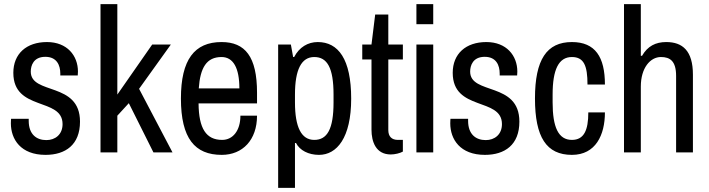

<svg xmlns="http://www.w3.org/2000/svg" viewBox="-20 -743 3458 936"><path d="M209 -538C109 -538 45 -481 45 -388C45 -199 285 -270 285 -138C285 -87 249 -60 206 -60C158 -60 120 -88 120 -154V-164H34C34 -162 33 -156 33 -142C33 -64 81 12 202 12C299 12 370 -37 370 -150C370 -346 130 -279 130 -394C130 -423 143 -466 201 -466C257 -466 274 -425 274 -384V-375H359C359 -377 360 -387 360 -394C360 -472 307 -538 209 -538Z M552 -282V-723H470V0H552V-179L608 -240L728 0H821L658 -310L813 -526H722Z M1060 -538C928 -538 862 -452 862 -263C862 -68 930 12 1061 12C1163 12 1233 -61 1233 -179H1152C1152 -106 1115 -61 1063 -61C985 -61 949 -116 948 -239H1233V-291C1233 -467 1175 -538 1060 -538ZM1060 -465C1117 -465 1147 -412 1147 -312H949C956 -413 987 -465 1060 -465Z M1529 -538C1481 -538 1439 -513 1414 -465H1409L1398 -526H1336V173H1418V-46H1423C1441 -10 1484 12 1535 12C1622 12 1692 -71 1692 -262C1692 -455 1629 -538 1529 -538ZM1512 -465C1575 -465 1606 -413 1606 -282V-244C1606 -113 1575 -61 1512 -61C1449 -61 1418 -123 1418 -244V-282C1418 -403 1449 -465 1512 -465Z M1873 -526V-672H1809L1791 -526H1746V-453H1791V-111C1791 -51 1813 10 1885 10C1905 10 1930 4 1944 -4V-61H1920C1889 -61 1873 -78 1873 -109V-453H1944V-526Z M2092 -625V-723H2010V-625ZM2092 0V-526H2010V0Z M2351 -538C2251 -538 2187 -481 2187 -388C2187 -199 2427 -270 2427 -138C2427 -87 2391 -60 2348 -60C2300 -60 2262 -88 2262 -154V-164H2176C2176 -162 2175 -156 2175 -142C2175 -64 2223 12 2344 12C2441 12 2512 -37 2512 -150C2512 -346 2272 -279 2272 -394C2272 -423 2285 -466 2343 -466C2399 -466 2416 -425 2416 -384V-375H2501C2501 -377 2502 -387 2502 -394C2502 -472 2449 -538 2351 -538Z M2768 -538C2645 -538 2588 -452 2588 -263C2588 -74 2644 12 2768 12C2884 12 2929 -85 2929 -195H2848C2848 -108 2827 -61 2768 -61C2702 -61 2674 -123 2674 -244V-282C2674 -403 2703 -465 2768 -465C2827 -465 2844 -422 2844 -331H2929C2929 -465 2882 -538 2768 -538Z M3104 -471V-723H3022V0H3104V-321C3104 -412 3150 -465 3202 -465C3246 -465 3276 -446 3276 -373V0H3358V-379C3358 -496 3307 -538 3228 -538C3176 -538 3137 -518 3110 -471Z"/></svg>

Font: Archivo Narrow
Style: Regular
Weight: 400
Designer: Hector Gatti
Foundry: Omnibus-Type
Version: Version 1.003;PS 001.003;hotconv 1.0.70;makeotf.lib2.5.58329